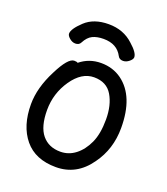

<svg xmlns="http://www.w3.org/2000/svg" viewBox="-129 -760 758 874"><g transform="rotate(20 250.0 -323.0)"><path d="M405 -64Q343 24 243 24Q143 24 91 -39Q39 -102 39 -207Q39 -287 85 -376Q127 -460 157 -460Q171 -460 174 -456Q218 -492 276 -492Q333 -492 376 -461Q462 -398 462 -245Q462 -142 405 -64ZM238 -49Q278 -49 310.5 -74Q343 -99 363.5 -143.5Q384 -188 384 -258Q384 -327 356.5 -373.5Q329 -420 268 -420Q208 -420 162.5 -354Q117 -288 117 -207Q117 -127 149 -88Q181 -49 238 -49ZM134 -535Q119 -535 105.5 -546.5Q92 -558 92 -568Q92 -591 134 -630.5Q176 -670 248 -670Q320 -670 368 -625Q408 -590 408 -568Q408 -558 394 -546.5Q380 -535 365 -535Q347 -535 340 -549Q314 -599 249 -599Q217 -599 195.5 -588.5Q174 -578 159 -549Q152 -535 134 -535Z"/></g></svg>

Font: LXGW WenKai Mono Medium
Style: Regular
Weight: 500
Monospace: yes
Designer: LXGW / Fontworks Inc.
Foundry: LXGW / Fontworks Inc.
Version: Version 1.520; June 14, 2025